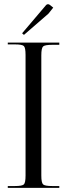

<svg xmlns="http://www.w3.org/2000/svg" viewBox="-20 -908 323 928"><path d="M95.7 -739.3 86.9 -747.1 202.1 -882.8Q206.1 -887.7 211.9 -887.7Q216.8 -887.7 221.7 -883.8L237.3 -871.1L213.9 -841.8ZM17.6 0V-8.8H51.8Q86.9 -8.8 95.2 -16.6Q103.5 -24.4 103.5 -59.6V-642.6Q103.5 -677.7 95.2 -685.5Q86.9 -693.4 51.8 -693.4H17.6V-702.1H266.6V-691.4H232.4Q197.3 -691.4 188.5 -683.6Q179.7 -675.8 179.7 -640.6V-59.6Q179.7 -24.4 188.5 -16.6Q197.3 -8.8 232.4 -8.8H266.6V0Z"/></svg>

Font: FoglihtenNo07
Style: Regular
Weight: 500
Designer: gluk (gluksza@wp.pl)
Foundry: gluk (gluksza@wp.pl)
Version: Version 0.871